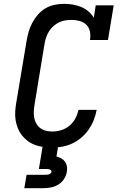

<svg xmlns="http://www.w3.org/2000/svg" viewBox="-20 -763 640 1003"><path d="M253 8Q230 8 207.5 5Q185 2 164 -5.5Q143 -13 125.5 -26Q108 -39 95 -55.5Q82 -72 73.5 -92.5Q65 -113 61.5 -135.5Q58 -158 59.5 -181Q61 -204 65 -227L119 -550Q123 -574 130 -598Q137 -622 149 -644.5Q161 -667 178.5 -687Q196 -707 218.5 -720Q241 -733 266 -738Q291 -743 315 -743Q338 -743 361 -739Q384 -735 404.5 -726.5Q425 -718 442 -703.5Q459 -689 470 -670L480 -735H574L544 -554H450Q454 -576 450 -597Q446 -618 432 -632.5Q418 -647 397.5 -653Q377 -659 355 -659Q339 -659 322 -656.5Q305 -654 289 -646.5Q273 -639 259.5 -627Q246 -615 236.5 -600Q227 -585 221.5 -569Q216 -553 213 -536L160 -214Q157 -197 156.5 -179.5Q156 -162 159 -146.5Q162 -131 170 -117Q178 -103 191 -93.5Q204 -84 220 -80Q236 -76 253 -76Q276 -76 299.5 -83Q323 -90 342.5 -106Q362 -122 373.5 -144Q385 -166 390 -189H485Q480 -162 470 -136.5Q460 -111 444 -87.5Q428 -64 406 -45Q384 -26 358.5 -14Q333 -2 306.5 3Q280 8 253 8ZM107 220 119 150H219Q223 150 227.5 149.5Q232 149 236.5 147.5Q241 146 244.5 142.5Q248 139 249 135Q249 131 246.5 127.5Q244 124 240.5 122.5Q237 121 232.5 120.5Q228 120 224 120H183L203 0H284L275 54Q288 58 300 64.5Q312 71 319.5 81.5Q327 92 329.5 106Q332 120 329 135Q326 154 314.5 172Q303 190 285 201Q267 212 247 216Q227 220 207 220Z"/></svg>

Font: Iosevka Etoile Medium Oblique
Style: Regular
Weight: 500
Italic angle: -9°
Designer: Belleve Invis
Foundry: Belleve Invis
Version: Version 15.5.2; ttfautohint (v1.8.4)